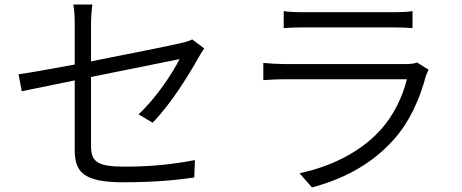

<svg xmlns="http://www.w3.org/2000/svg" viewBox="-20 -790 2040 848"><path d="M882 -576 829 -616C818 -610 800 -604 780 -600C739 -590 556 -553 382 -519V-682C382 -710 384 -741 388 -770H304C309 -741 310 -711 310 -682V-505C203 -485 107 -468 62 -462L76 -387L310 -435V-128C310 -33 345 15 523 15C651 15 748 7 838 -6L841 -83C742 -64 648 -54 530 -54C409 -54 382 -76 382 -146V-450L773 -529C743 -468 668 -355 592 -285L654 -248C736 -332 812 -456 858 -538C865 -550 875 -566 882 -576Z M1233 -741V-666C1259 -668 1290 -669 1319 -669C1374 -669 1657 -669 1713 -669C1747 -669 1779 -668 1802 -666V-741C1779 -737 1746 -736 1715 -736C1656 -736 1372 -736 1319 -736C1288 -736 1259 -737 1233 -741ZM1873 -482 1822 -514C1812 -509 1791 -507 1770 -507C1722 -507 1284 -507 1238 -507C1211 -507 1178 -509 1143 -512V-436C1178 -439 1214 -440 1238 -440C1293 -440 1728 -440 1777 -440C1759 -364 1717 -275 1655 -210C1569 -118 1442 -54 1303 -25L1358 38C1485 3 1610 -54 1715 -169C1790 -251 1835 -356 1861 -455C1863 -462 1869 -473 1873 -482Z"/></svg>

Font: ChiuKong Gothic CL Normal
Style: Regular
Weight: 350
Designer: Ryoko NISHIZUKA 西塚涼子 (kana, bopomofo & ideographs); Paul D. Hunt (Latin, Greek & Cyrillic); Sandoll Communications 산돌커뮤니
Foundry: Adobe
Version: Version 1.300